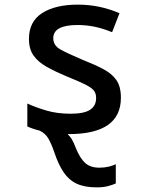

<svg xmlns="http://www.w3.org/2000/svg" viewBox="-20 -569 640 829"><path d="M277 10Q275 10 272 10Q281 18 289.5 31.5Q298 45 307 69Q325 114 347.5 134.5Q370 155 409 155Q431 155 449.5 150.5Q468 146 480 140V223Q467 229 446.5 234.5Q426 240 398 240Q345 240 311 224Q277 208 254.5 174.5Q232 141 215 90Q202 52 189 29.5Q176 7 151 -5Q122 -12 98 -23V-122Q135 -105 181 -91.5Q227 -78 285 -78Q343 -78 369 -95Q395 -112 395 -146Q395 -167 384 -179.5Q373 -192 345.5 -205.5Q318 -219 268 -239Q218 -260 181.5 -280.5Q145 -301 125 -329Q105 -357 105 -401Q105 -476 162 -512.5Q219 -549 316 -549Q363 -549 407 -540Q451 -531 496 -512L464 -430Q422 -447 386.5 -454Q351 -461 315 -461Q210 -461 210 -404Q210 -373 240 -356Q270 -339 336 -311Q387 -291 424.5 -271.5Q462 -252 482 -224Q502 -196 502 -147Q502 10 277 10Z"/></svg>

Font: Noto Sans Mono Medium
Style: Regular
Weight: 500
Designer: Monotype Design Team
Foundry: Monotype Imaging Inc.
Version: Version 2.014